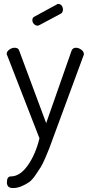

<svg xmlns="http://www.w3.org/2000/svg" viewBox="-20 -721 460 973"><path d="M180 -20 17 -439Q14 -444 14 -448Q14 -460 27 -469.5Q40 -479 54 -479Q73 -479 77 -465L214 -97L343 -465Q349 -479 365 -479Q378 -479 391.5 -469.5Q405 -460 405 -447Q405 -441 403 -439L248 -19Q235 17 230 30Q225 43 210.5 77Q196 111 186.5 126Q177 141 160 166Q143 191 127.5 202Q112 213 90 222.5Q68 232 45 232Q15 232 15 203Q15 173 35 173Q81 173 120.5 117.5Q160 62 180 -20ZM287 -651 180 -594Q176 -591 170 -591Q160 -591 152 -599.5Q144 -608 144 -619Q144 -632 155 -637L267 -698Q270 -701 275 -701Q286 -701 292.5 -692.5Q299 -684 299 -673Q299 -657 287 -651Z"/></svg>

Font: Dosis
Style: Regular
Weight: 400
Designer: Edgar Tolentino, Pablo Impallari, Igino Marini
Foundry: Edgar Tolentino, Pablo Impallari, Igino Marini
Version: Version 1.007